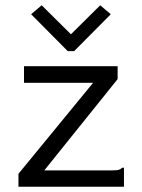

<svg xmlns="http://www.w3.org/2000/svg" viewBox="-20 -708 540 728"><path d="M50 -49 333 -394H71V-457H426V-408L148 -62H406Q423 -62 430 -64Q437 -66 443 -72H450V0H50ZM138 -688 249 -578 360 -688 400 -654 261 -514H237L98 -654Z"/></svg>

Font: Inconsolata Nerd Font Mono
Style: Regular
Weight: 400
Monospace: yes
Designer: Raph Levien, Cyreal, Brenton Simpson
Foundry: Raph Levien, Cyreal, Google
Version: Version 3.000; ttfautohint (v1.8.3);Nerd Fonts 3.0.2